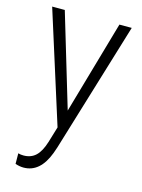

<svg xmlns="http://www.w3.org/2000/svg" viewBox="-113 -594 645 874"><g transform="rotate(15 209.0 -157.0)"><path d="M212.9 -89.4 338.9 -528.3H397L210.9 84.5L200.7 113.8Q163.1 213.4 85.4 213.4Q66.9 213.4 46.4 206.5L45.9 156.7Q57.1 160.2 70.8 160.2Q106 160.2 128.4 139.2Q150.9 118.2 165.5 71.3L188 -3.4L22 -528.3H81.5Z"/></g></svg>

Font: TypoPRO Roboto
Style: Regular
Weight: 300
Designer: Google
Version: Version 2.136; 2016